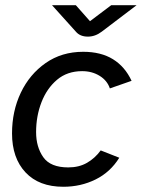

<svg xmlns="http://www.w3.org/2000/svg" viewBox="-20 -702 542 734"><path d="M222 12Q129 12 77.5 -43Q26 -98 26 -192Q26 -277 59.5 -347.5Q93 -418 154.5 -461Q216 -504 298 -504Q366 -504 412 -475.5Q458 -447 483 -393L400 -364Q390 -394 361 -412Q332 -430 294 -430Q237 -430 198 -397Q159 -364 138.5 -311Q118 -258 118 -197Q118 -140 145.5 -101Q173 -62 241 -62Q282 -62 312.5 -79.5Q343 -97 365 -127L436 -99Q402 -44 345.5 -16Q289 12 222 12ZM316 -562Q286 -562 270 -581L179 -682H270L324 -621L405 -682H502L369 -581Q344 -562 316 -562Z"/></svg>

Font: Atkinson Hyperlegible
Style: Italic
Weight: 400
Italic angle: -12°
Designer: Elliott Scott, Megan Eiswerth, Linus Boman, Theodore Petrosky
Foundry: Braille Institute
Version: Version 1.006; ttfautohint (v1.8.3)